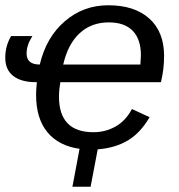

<svg xmlns="http://www.w3.org/2000/svg" viewBox="-25 -558 680 729"><path d="M204 -246Q202 -233 200.5 -219.5Q199 -206 199 -190Q199 -124 231.5 -90Q264 -56 330 -56Q375 -56 413.5 -77.5Q452 -99 476 -144L543 -113Q508 -53 460 -24.5Q412 4 346 9L319 151H250L277 7Q198 -4 155 -56Q112 -108 112 -198Q112 -217 115 -246H111Q56 -246 25.5 -269.5Q-5 -293 -5 -339Q-5 -383 17 -421H98Q76 -387 76 -355Q76 -313 126 -313Q151 -418 222 -478Q292 -538 386 -538Q486 -538 542 -487.5Q598 -437 598 -346Q598 -294 586 -246ZM508 -313 510 -348Q510 -409 479 -441Q448 -473 388 -473Q322 -473 277.5 -432Q233 -391 215 -313Z"/></svg>

Font: Libra Sans Modern
Style: Italic
Weight: 400
Italic angle: -12°
Foundry: Stefan Peev, Context Ltd
Version: Version 1.000